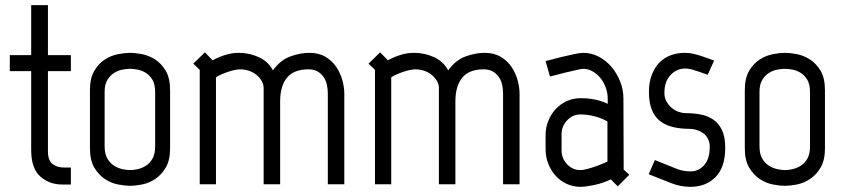

<svg xmlns="http://www.w3.org/2000/svg" viewBox="-20 -715 3274 745"><path d="M101 -439H18V-501H101V-695H166V-501H255V-439H166V-128Q166 -92 184 -78.5Q202 -65 227 -65H255V1H222Q171 1 136 -30.5Q101 -62 101 -133Z M582 -358Q582 -388 571.5 -405.5Q561 -423 545.5 -432.5Q530 -442 513.5 -445Q497 -448 485 -448Q473 -448 456 -445Q439 -442 423.5 -432.5Q408 -423 397 -405.5Q386 -388 386 -358V-147Q386 -117 397 -99Q408 -81 423.5 -71.5Q439 -62 456 -58.5Q473 -55 485 -55Q497 -55 513.5 -58.5Q530 -62 545.5 -71.5Q561 -81 571.5 -99Q582 -117 582 -147ZM640 -140Q640 -93 623 -64.5Q606 -36 581.5 -20Q557 -4 530.5 1Q504 6 485 6Q466 6 439 1Q412 -4 387.5 -20Q363 -36 346 -64.5Q329 -93 329 -140V-365Q329 -412 346 -440.5Q363 -469 387.5 -484.5Q412 -500 439 -505Q466 -510 485 -510Q504 -510 530.5 -505Q557 -500 581.5 -484.5Q606 -469 623 -440.5Q640 -412 640 -365Z M1003 -373Q1003 -388 995 -401.5Q987 -415 974.5 -425Q962 -435 945.5 -440.5Q929 -446 912 -446Q904 -446 891.5 -443.5Q879 -441 865.5 -436.5Q852 -432 839.5 -426.5Q827 -421 818 -415V0H755V-444L730 -468L775 -512L805 -481Q831 -495 856 -502.5Q881 -510 906 -510Q948 -510 984.5 -493Q1021 -476 1039 -442Q1068 -482 1106.5 -496Q1145 -510 1180 -510Q1217 -510 1243 -494.5Q1269 -479 1285 -455Q1301 -431 1308.5 -403.5Q1316 -376 1316 -352V0H1252V-352Q1252 -369 1248.5 -385.5Q1245 -402 1236 -415.5Q1227 -429 1212.5 -437.5Q1198 -446 1177 -446Q1120 -446 1093.5 -413.5Q1067 -381 1067 -321V0H1003Z M1683 -373Q1683 -388 1675 -401.5Q1667 -415 1654.5 -425Q1642 -435 1625.5 -440.5Q1609 -446 1592 -446Q1584 -446 1571.5 -443.5Q1559 -441 1545.5 -436.5Q1532 -432 1519.5 -426.5Q1507 -421 1498 -415V0H1435V-444L1410 -468L1455 -512L1485 -481Q1511 -495 1536 -502.5Q1561 -510 1586 -510Q1628 -510 1664.5 -493Q1701 -476 1719 -442Q1748 -482 1786.5 -496Q1825 -510 1860 -510Q1897 -510 1923 -494.5Q1949 -479 1965 -455Q1981 -431 1988.5 -403.5Q1996 -376 1996 -352V0H1932V-352Q1932 -369 1928.5 -385.5Q1925 -402 1916 -415.5Q1907 -429 1892.5 -437.5Q1878 -446 1857 -446Q1800 -446 1773.5 -413.5Q1747 -381 1747 -321V0H1683Z M2337 -243Q2337 -244 2328.5 -248.5Q2320 -253 2306 -258Q2292 -263 2273 -267Q2254 -271 2233 -271Q2202 -271 2180.5 -248Q2159 -225 2159 -194V-132Q2159 -100 2180.5 -77.5Q2202 -55 2232 -55Q2243 -55 2261 -60Q2279 -65 2296 -71Q2315 -78 2337 -88ZM2400 -57 2422 -37 2377 8 2350 -19Q2319 -4 2285 3Q2251 10 2233 10Q2204 10 2179 -1.5Q2154 -13 2136 -33Q2118 -53 2107.5 -79.5Q2097 -106 2097 -136V-191Q2097 -220 2107.5 -246Q2118 -272 2136 -291.5Q2154 -311 2179 -322.5Q2204 -334 2233 -334Q2239 -334 2251.5 -333.5Q2264 -333 2279 -330.5Q2294 -328 2309.5 -323.5Q2325 -319 2338 -312V-333Q2338 -354 2330.5 -375Q2323 -396 2310 -412Q2297 -428 2279.5 -438Q2262 -448 2243 -448Q2236 -448 2215.5 -443Q2195 -438 2172 -433Q2146 -426 2114 -418L2097 -478Q2130 -487 2159 -494Q2184 -500 2208 -505Q2232 -510 2243 -510Q2275 -510 2303.5 -495Q2332 -480 2353 -455Q2374 -430 2386.5 -398.5Q2399 -367 2399 -333Z M2794 -141Q2794 -66 2756.5 -28Q2719 10 2659 10Q2641 10 2622 6.5Q2603 3 2583 -5L2497 -39L2521 -94L2608 -59Q2621 -54 2634.5 -52Q2648 -50 2660 -50Q2691 -50 2712.5 -74.5Q2734 -99 2734 -145Q2734 -164 2726.5 -177.5Q2719 -191 2707.5 -199Q2696 -207 2682.5 -211Q2669 -215 2657 -215Q2621 -215 2591.5 -222Q2562 -229 2541 -245.5Q2520 -262 2509 -289.5Q2498 -317 2498 -359Q2498 -396 2509 -424.5Q2520 -453 2538.5 -472Q2557 -491 2582.5 -500.5Q2608 -510 2638 -510Q2656 -510 2674 -505.5Q2692 -501 2712 -494L2751 -480L2726 -425Q2700 -434 2685.5 -439Q2671 -444 2662.5 -446Q2654 -448 2650 -448.5Q2646 -449 2642 -449H2637Q2606 -449 2582 -424Q2558 -399 2558 -354Q2558 -335 2566.5 -320.5Q2575 -306 2587 -296Q2599 -286 2613.5 -281Q2628 -276 2640 -276Q2672 -276 2700 -270.5Q2728 -265 2749 -250Q2770 -235 2782 -209Q2794 -183 2794 -141Z M3123 -358Q3123 -388 3112.5 -405.5Q3102 -423 3086.5 -432.5Q3071 -442 3054.5 -445Q3038 -448 3026 -448Q3014 -448 2997 -445Q2980 -442 2964.5 -432.5Q2949 -423 2938 -405.5Q2927 -388 2927 -358V-147Q2927 -117 2938 -99Q2949 -81 2964.5 -71.5Q2980 -62 2997 -58.5Q3014 -55 3026 -55Q3038 -55 3054.5 -58.5Q3071 -62 3086.5 -71.5Q3102 -81 3112.5 -99Q3123 -117 3123 -147ZM3181 -140Q3181 -93 3164 -64.5Q3147 -36 3122.5 -20Q3098 -4 3071.5 1Q3045 6 3026 6Q3007 6 2980 1Q2953 -4 2928.5 -20Q2904 -36 2887 -64.5Q2870 -93 2870 -140V-365Q2870 -412 2887 -440.5Q2904 -469 2928.5 -484.5Q2953 -500 2980 -505Q3007 -510 3026 -510Q3045 -510 3071.5 -505Q3098 -500 3122.5 -484.5Q3147 -469 3164 -440.5Q3181 -412 3181 -365Z"/></svg>

Font: Marvel
Style: Bold
Weight: 700
Designer: Carolina Trebol
Foundry: Carolina Trebol
Version: Version 1.001